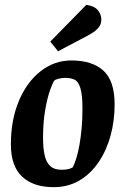

<svg xmlns="http://www.w3.org/2000/svg" viewBox="-20 -763 519 794"><path d="M202 11Q118 11 71.5 -32.5Q25 -76 25 -166Q25 -267 58 -345.5Q91 -424 148 -468.5Q205 -513 275 -513Q361 -513 407.5 -471Q454 -429 454 -331Q454 -264 437.5 -203Q421 -142 388.5 -93.5Q356 -45 309 -17Q262 11 202 11ZM234 -61Q251 -61 262 -63.5Q273 -66 281 -71Q289 -87 296 -110Q303 -133 308.5 -163.5Q314 -194 317.5 -231.5Q321 -269 321 -314Q321 -371 312.5 -398.5Q304 -426 288.5 -433.5Q273 -441 249 -441Q237 -441 222.5 -437.5Q208 -434 204 -429Q199 -423 187.5 -391.5Q176 -360 167 -309Q158 -258 158 -193Q158 -149 165 -119.5Q172 -90 188.5 -75.5Q205 -61 234 -61ZM220 -551 188 -591 337 -743Q371 -738 385 -720.5Q399 -703 399 -682Q399 -663 388 -649.5Q377 -636 358 -624.5Q339 -613 313 -600Z"/></svg>

Font: Faustina Light
Style: Bold Italic
Weight: 700
Italic angle: -8°
Version: Version 1.200